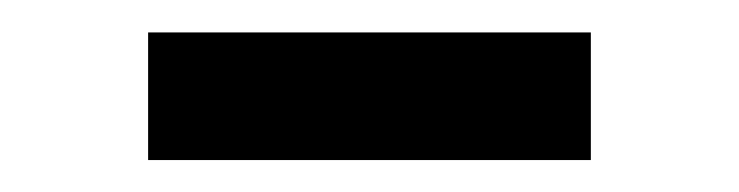

<svg xmlns="http://www.w3.org/2000/svg" viewBox="-20 -358 458 119"><path d="M71.8 -258.8V-337.9H346.2V-258.8Z"/></svg>

Font: Acari Sans SemiBold
Style: Regular
Weight: 600
Designer: Alfredo Marco Pradil and Stefan Peev
Foundry: Hanken Design Co.
Version: Version 1.045;January 11, 2019;FontCreator 11.5.0.2425 64-bi